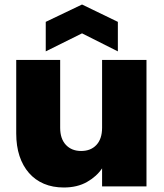

<svg xmlns="http://www.w3.org/2000/svg" viewBox="-20 -827 726 852"><path d="M630 0H433V-80Q409 -44 366 -19.5Q323 5 263 5Q214 5 175 -11.5Q136 -28 108.5 -59.5Q81 -91 66.5 -135Q52 -179 52 -235V-561H247V-260Q247 -211 272.5 -184Q298 -157 340 -157Q383 -157 408 -184Q433 -211 433 -260V-561H630ZM503 -599 344 -679 183 -599V-730L344 -807L503 -730Z"/></svg>

Font: SVN-Poppins ExtraBold
Style: Regular
Weight: 800
Designer: Ninad Kale (Devanagari), Jonny Pinhorn (Latin)
Foundry: Indian Type Foundry
Version: Version 3.002 2017; ttfautohint (v1.8.3)